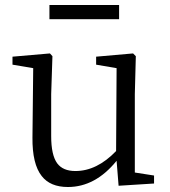

<svg xmlns="http://www.w3.org/2000/svg" viewBox="-20 -735 679 769"><path d="M252 14Q181 14 147 -30Q109 -78 110 -184L113 -462L30 -476V-508L180 -521L190 -510L185 -358V-190Q185 -114 209 -81Q232 -50 282 -50Q368 -50 445 -130L447 -462L365 -476V-508L513 -521L524 -510L520 -358V-44L597 -32V0L455 9L447 -91Q362 14 252 14ZM178 -658V-715H457V-658Z"/></svg>

Font: Cactus Classical Serif
Style: Regular
Weight: 400
Designer: Henry Chan (via Glyphwiki)、田海東、宇文滿月
Foundry: Moonlit Owen
Version: Version 1.000